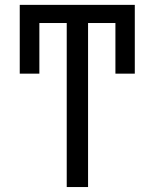

<svg xmlns="http://www.w3.org/2000/svg" viewBox="-20 -752 616 774"><path d="M335 -659.2V2H249V-659.2H138.7V-455.1H59.6V-732.4H523.4V-455.1H445.3V-659.2Z"/></svg>

Font: Gen Shin Gothic Regular
Style: Regular
Weight: 400
Designer: [Source Han Sans]
Ryoko NISHIZUKA  (kana & ideographs); Paul D. Hunt (Latin, Greek & Cyrillic); Wenlong ZHANG  (bopomofo
Version: Version 1.002.20150607